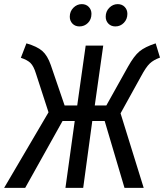

<svg xmlns="http://www.w3.org/2000/svg" viewBox="-39 -910 795 930"><path d="M736 -631Q705 -620 686.5 -602.5Q668 -585 644 -540L545 -361L657 0H564L468 -324H408L364 0H278L323 -324H264L83 0H-19L196 -366L135 -554Q124 -590 108.5 -605Q93 -620 62 -630L89 -700Q141 -685 166 -663Q191 -641 207 -595L274 -399H335L376 -689H461L420 -399H476L581 -587Q610 -639 636.5 -661Q663 -683 715 -700ZM299 -829Q299 -855 316.5 -872.5Q334 -890 357 -890Q378 -890 391 -876.5Q404 -863 404 -843Q404 -816 387 -799Q370 -782 346 -782Q325 -782 312 -795.5Q299 -809 299 -829ZM473 -829Q473 -855 490.5 -872.5Q508 -890 531 -890Q552 -890 565 -876.5Q578 -863 578 -843Q578 -817 561 -799.5Q544 -782 520 -782Q499 -782 486 -795.5Q473 -809 473 -829Z"/></svg>

Font: Fira Sans Extra Condensed
Style: Italic
Weight: 400
Width: 3
Italic angle: -8°
Designer: Carrois Corporate & Edenspiekermann AG
Foundry: Carrois Corporate GbR & Edenspiekermann AG
Version: Version 4.203